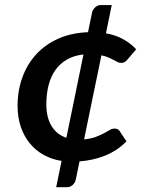

<svg xmlns="http://www.w3.org/2000/svg" viewBox="-20 -650 620 781"><path d="M319.5 -428.5Q281.5 -424.5 253 -408.2Q224.5 -392 205.8 -365.8Q187 -339.5 177.8 -304Q168.5 -268.5 168.5 -225.5Q168.5 -172 189.8 -137.2Q211 -102.5 250 -89.5ZM498.5 -408Q493 -401 487.2 -397.5Q481.5 -394 472.5 -394Q465.5 -394 458.5 -397.5Q451.5 -401 442.2 -406Q433 -411 421 -416.2Q409 -421.5 392.5 -425L322 -83Q349.5 -85.5 368.8 -92.8Q388 -100 401.8 -107.5Q415.5 -115 425.8 -121Q436 -127 445.5 -127Q460.5 -127 466.5 -117L494.5 -75Q475 -55 452.5 -40.5Q430 -26 405.5 -16.2Q381 -6.5 355.2 -1Q329.5 4.5 303.5 6.5L288 81.5Q285.5 93 275.8 102.2Q266 111.5 252.5 111.5H208.5L230.5 4.5Q191 -1.5 158 -19.8Q125 -38 101.5 -66.5Q78 -95 64.8 -133.5Q51.5 -172 51.5 -219.5Q51.5 -281.5 71 -335.2Q90.5 -389 127.2 -429Q164 -469 217.2 -492.8Q270.5 -516.5 338 -519L354.5 -599Q357 -610.5 367 -620Q377 -629.5 390.5 -629.5H434.5L411 -514.5Q450 -507.5 480.2 -491Q510.5 -474.5 534 -449.5Z"/></svg>

Font: Lato 2
Style: Bold Italic
Weight: 700
Italic angle: -7°
Designer: Lukasz Dziedzic with Adam Twardoch and Botio Nikoltchev
Foundry: tyPoland Lukasz Dziedzic
Version: Version 2.015; 2015-08-06; http://www.latofonts.com/